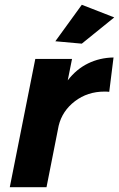

<svg xmlns="http://www.w3.org/2000/svg" viewBox="-20 -785 499 805"><path d="M456 -544 438 -400Q431 -401 418 -401Q347 -401 294 -360.5Q241 -320 226 -258L175 0H21L128 -538H282L264 -448Q300 -495 349 -519Q398 -543 456 -544ZM323 -765 459 -712 323 -602 212 -612Z"/></svg>

Font: Gontserrat SemiBold
Style: Italic
Weight: 600
Italic angle: -11.3°
Designer: Julieta Ulanovsky
Foundry: Julieta Ulanovsky
Version: Version 6.001